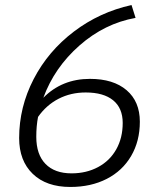

<svg xmlns="http://www.w3.org/2000/svg" viewBox="-20 -731 627 762"><path d="M535 -248Q535 -171 500.5 -112Q466 -53 403.5 -21Q341 11 259 11Q164 11 110 -41Q56 -93 56 -183Q56 -306 113.5 -417Q171 -528 273 -605.5Q375 -683 502 -711L518 -660Q395 -638 295.5 -550.5Q196 -463 152 -343Q226 -418 337 -418Q430 -418 482.5 -373Q535 -328 535 -248ZM467 -243Q467 -302 429 -333Q391 -364 320 -364Q261 -364 212.5 -339Q164 -314 131 -267Q124 -231 124 -188Q124 -118 160.5 -80.5Q197 -43 264 -43Q323 -43 369.5 -68Q416 -93 441.5 -138.5Q467 -184 467 -243Z"/></svg>

Font: KoHo
Style: Italic
Weight: 400
Italic angle: -10°
Designer: Cadson Demak & Katatrad Team
Foundry: Cadson Demak Co.,Ltd.
Version: Version 1.000